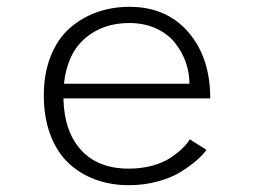

<svg xmlns="http://www.w3.org/2000/svg" viewBox="-20 -532 750 563"><path d="M585.5 -92.5Q574.5 -77.5 556.5 -61.8Q538.5 -46 510.8 -28.5Q483 -11 442.8 0Q402.5 11 357.5 11Q304 11 259 -5.8Q214 -22.5 180.2 -54.5Q146.5 -86.5 127.5 -137.2Q108.5 -188 108.5 -252.5Q108.5 -317 128.8 -367.5Q149 -418 184 -449Q219 -480 263.8 -496Q308.5 -512 359.5 -512Q468 -512 532.2 -437.8Q596.5 -363.5 596.5 -243.5H166Q168 -146.5 217.8 -92Q267.5 -37.5 357.5 -37.5Q394.5 -37.5 426.5 -46.2Q458.5 -55 479.8 -69.2Q501 -83.5 514.8 -96.8Q528.5 -110 536.5 -123.5ZM359 -464.5Q281.5 -464.5 229.2 -419.5Q177 -374.5 167.5 -286.5H535.5Q535.5 -318.5 524.8 -349.2Q514 -380 493.2 -406.2Q472.5 -432.5 437.8 -448.5Q403 -464.5 359 -464.5Z"/></svg>

Font: League Mono UltraLight
Style: Regular
Weight: 200
Width: 6
Designer: Tyler Finck
Foundry: The League of Moveable Type / Tyler Finck
Version: Version 2.210